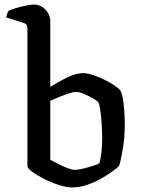

<svg xmlns="http://www.w3.org/2000/svg" viewBox="-20 -820 618 840"><path d="M295 0Q271 0 238 -10.5Q205 -21 173.5 -37Q142 -53 121 -68.5Q100 -84 100 -94V-694Q100 -702 97.5 -709Q95 -716 85 -719L7 -744Q9 -754 12 -761.5Q15 -769 17 -772Q28 -778 49.5 -784.5Q71 -791 93.5 -795.5Q116 -800 128 -800Q158 -800 179 -778Q200 -756 200 -725V-440Q217 -450 235 -460.5Q253 -471 271.5 -480Q290 -489 308.5 -494.5Q327 -500 344 -500Q361 -500 385 -492.5Q409 -485 433.5 -473Q458 -461 477.5 -448.5Q497 -436 504 -427Q513 -416 517.5 -389.5Q522 -363 524 -332Q526 -301 526 -277Q526 -222 518 -172.5Q510 -123 501 -94Q489 -82 467 -66.5Q445 -51 416.5 -35.5Q388 -20 357 -10Q326 0 295 0ZM307 -77Q322 -77 344.5 -82.5Q367 -88 387 -94.5Q407 -101 414 -105Q420 -122 423.5 -152Q427 -182 427 -214Q427 -249 424.5 -282.5Q422 -316 418.5 -340Q415 -364 411 -371Q408 -377 389.5 -388Q371 -399 349 -408.5Q327 -418 311 -418Q302 -418 282 -411.5Q262 -405 239.5 -396Q217 -387 200 -379V-121Q215 -113 235.5 -102.5Q256 -92 275.5 -84.5Q295 -77 307 -77Z"/></svg>

Font: Texturina 12pt Medium
Style: Regular
Weight: 500
Designer: Guillermo Torres Carreño
Foundry: Omnibus-Type
Version: Version 1.002